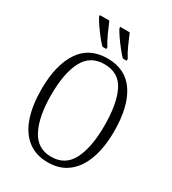

<svg xmlns="http://www.w3.org/2000/svg" viewBox="-222 -1048 1055 1176"><g transform="rotate(30 306.0 -460.5)"><path d="M305 10Q219 10 161.5 -35.5Q104 -81 76 -164Q48 -247 48 -359Q48 -530 112.5 -627.5Q177 -725 306 -725Q434 -725 498.5 -629Q563 -533 563 -358Q563 -245 533.5 -162.5Q504 -80 446.5 -35Q389 10 305 10ZM305 -30Q405 -30 449.5 -117.5Q494 -205 494 -358Q494 -513 451.5 -599Q409 -685 306 -685Q207 -685 162 -599Q117 -513 117 -358Q117 -206 162.5 -118Q208 -30 305 -30ZM386 -771Q368 -789 345.5 -817.5Q323 -846 303.5 -874.5Q284 -903 275 -921V-931H342Q356 -897 375.5 -854Q395 -811 413 -784V-771ZM242 -771Q223 -789 201 -817.5Q179 -846 159.5 -874.5Q140 -903 131 -921V-931H198Q212 -897 231.5 -854Q251 -811 269 -784V-771Z"/></g></svg>

Font: Noto Serif Condensed Light
Style: Regular
Weight: 300
Width: 3
Designer: Monotype Design Team
Foundry: Monotype Imaging Inc.
Version: Version 2.013